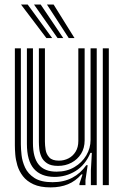

<svg xmlns="http://www.w3.org/2000/svg" viewBox="-20 -812 546 842"><path d="M202 9.8Q156 9.8 126.6 -3.9Q97.2 -17.5 80.5 -39.4Q63.8 -61.2 56.2 -86.4Q48.8 -111.5 47 -134.9Q45.2 -158.2 45.2 -174.5V-600H71.5V-179.5Q71.5 -160 74.5 -132.1Q77.5 -104.2 90.1 -77Q102.8 -49.8 131.2 -31.4Q159.8 -13 210.5 -13Q259.8 -13 296.8 -32.5Q333.8 -52 358.2 -87.5H364.5L354.8 -22V0H328.5L328.2 -5.5L342 -47.2H337Q311.5 -17.8 278.1 -4Q244.8 9.8 202 9.8ZM430.8 0V-600H457.2V0ZM234.5 -84.5Q203.5 -84.5 186.4 -95.9Q169.2 -107.2 161.6 -124.4Q154 -141.5 152.2 -159.2Q150.5 -177 150.5 -189.5V-600H177V-191Q177 -175 180 -155.5Q183 -136 196 -121.8Q209 -107.5 238.5 -107.5Q261 -107.5 280.4 -117.5Q299.8 -127.5 311.6 -146.8Q323.5 -166 323.5 -193.8V-600H351.2V-196.5Q351.2 -162.8 335.5 -137.6Q319.8 -112.5 293.4 -98.5Q267 -84.5 234.5 -84.5ZM218.2 -36.2Q159 -36.8 128.5 -72Q98 -107.2 98 -181.2V-600H124.5V-184.5Q124.5 -120.8 149.9 -90Q175.2 -59.2 228 -59.2Q272.5 -59.2 306 -79Q339.5 -98.8 358.4 -130.6Q377.2 -162.5 377.2 -198.8V-600H404.2V0H378.5V-65L382.8 -141.5H376.5Q353.8 -88.2 311.5 -62.1Q269.2 -36 218.2 -36.2ZM183.5 -645 72.2 -792H101.5L208.8 -645ZM232.5 -645 129.2 -792H158.5L257.5 -645ZM281.5 -645 186 -792H215.2L306.8 -645Z"/></svg>

Font: Big Shoulders Inline Text Thin ExtraBold
Style: Regular
Weight: 800
Version: Version 2.002